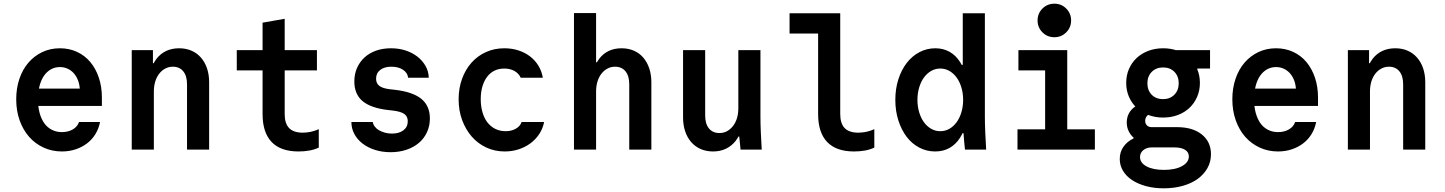

<svg xmlns="http://www.w3.org/2000/svg" viewBox="-20 -812 7840 1042"><path d="M128 -237H533V-282Q533 -341.6 516.3 -390.9Q499.6 -440.1 469.8 -475.6Q440 -511 397.8 -530.5Q355.6 -550 305.4 -550Q253 -550 209.7 -529.5Q166.4 -509 134.7 -472.5Q103 -436 85.5 -384.8Q68 -333.5 68 -273.3Q68 -211 86.6 -158.8Q105.2 -106.6 138.1 -69.3Q171 -32 216.7 -11Q262.4 10 316 10Q355.6 10 390.3 -1.5Q425 -13 452.5 -34Q480 -55 498 -84.5Q516 -114 523 -150H409Q400 -124 374.8 -109.5Q349.6 -95 316 -95Q286.2 -95 261.6 -107.5Q237 -120 220.5 -143Q204 -166 195 -199Q186 -232 186 -272.7Q186 -312.6 194.5 -345.3Q203 -378 218.5 -400.5Q234 -423 256 -435.5Q278 -448 305 -448Q327.5 -448 346.2 -439.5Q365 -431 379 -416Q393 -401 402 -379.5Q411 -358 413 -331H128Z M695 0H815V-315Q815 -345 822.5 -369.5Q830 -394 844 -412Q858 -430 877 -440Q896 -450 918 -450Q954 -450 974.5 -425Q995 -400 995 -355V0H1115V-365Q1115 -407 1103.5 -441Q1092 -475 1070.5 -499.5Q1049 -524 1019 -537Q989 -550 952 -550Q913 -550 882 -535.5Q851 -521 829.5 -493Q808 -465 796.5 -425Q785 -385 785 -335L818 -469H810V-540H695Z M1525 -193V-430H1700V-540H1525V-710L1405 -689V-540H1265V-430H1405V-193Q1405 -93 1454 -41.5Q1503 10 1600 10Q1631 10 1659 5Q1687 0 1710 -11V-111Q1688 -101 1666 -96.5Q1644 -92 1623 -92Q1573 -92 1549 -117Q1525 -142 1525 -193Z M1887 -150Q1887 -115 1903 -85Q1919 -55 1947.5 -33Q1976 -11 2015 1.5Q2054 14 2100 14Q2147 14 2186.5 0.5Q2226 -13 2254 -37Q2282 -61 2297.5 -95Q2313 -129 2313 -169Q2313 -238 2266 -276Q2219 -314 2120 -325L2093 -328Q2055 -333 2038 -346.5Q2021 -360 2021 -385Q2021 -415 2043.5 -432.5Q2066 -450 2104 -450Q2142 -450 2167 -433.5Q2192 -417 2195 -390H2307Q2306 -425 2289.5 -454Q2273 -483 2245.5 -504.5Q2218 -526 2181.5 -538Q2145 -550 2102 -550Q2057 -550 2020.5 -537Q1984 -524 1958 -500Q1932 -476 1917.5 -443Q1903 -410 1903 -370Q1903 -301 1947.5 -263.5Q1992 -226 2085 -215L2112 -212Q2155 -207 2174 -193.5Q2193 -180 2193 -154Q2193 -123 2169.5 -105Q2146 -87 2107 -87Q2087 -87 2069 -92Q2051 -97 2037 -105Q2023 -113 2014 -125Q2005 -137 2003 -150Z M2811 -150Q2803 -127 2779.5 -113.5Q2756 -100 2724 -100Q2693 -100 2668 -112.5Q2643 -125 2625.5 -147.5Q2608 -170 2598.5 -202.5Q2589 -235 2589 -274Q2589 -312 2598 -342.5Q2607 -373 2623.5 -395Q2640 -417 2663.5 -428.5Q2687 -440 2717 -440Q2749 -440 2772.5 -426.5Q2796 -413 2806 -390H2926Q2920 -426 2902 -455.5Q2884 -485 2856.5 -506Q2829 -527 2793.5 -538.5Q2758 -550 2717 -550Q2663 -550 2617.5 -529.5Q2572 -509 2539 -472Q2506 -435 2487.5 -384Q2469 -333 2469 -273Q2469 -212 2488 -160.5Q2507 -109 2540 -71Q2573 -33 2619 -11.5Q2665 10 2719 10Q2759 10 2794.5 -1.5Q2830 -13 2858.5 -34Q2887 -55 2906.5 -84.5Q2926 -114 2933 -150Z M3095 0H3215V-315Q3215 -345 3222.5 -369.5Q3230 -394 3244 -412Q3258 -430 3277 -440Q3296 -450 3318 -450Q3354 -450 3374.5 -425Q3395 -400 3395 -355V0H3515V-365Q3515 -407 3503.5 -441Q3492 -475 3471 -499.5Q3450 -524 3420 -537Q3390 -550 3353 -550Q3314 -550 3283.5 -535.5Q3253 -521 3232 -493Q3211 -465 3199.5 -425Q3188 -385 3188 -335L3223 -474H3215V-741H3095Z M4107 -180V-540H3987V-225Q3987 -195 3979.5 -170.5Q3972 -146 3958 -128Q3944 -110 3925.5 -100Q3907 -90 3884 -90Q3848 -90 3827.5 -115Q3807 -140 3807 -185V-540H3687V-175Q3687 -133 3698.5 -99Q3710 -65 3731.5 -40.5Q3753 -16 3783 -3Q3813 10 3850 10Q3889 10 3920 -5Q3951 -20 3972.5 -47.5Q3994 -75 4005.5 -115Q4017 -155 4017 -205L3962 -71H3992Q3994 -54 3995.5 -36.5Q3997 -19 3999 0H4114Q4111 -48 4109 -95Q4107 -142 4107 -180Z M4540 -193V-740H4265V-630H4420V-193Q4420 -93 4469 -41.5Q4518 10 4615 10Q4646 10 4674 5Q4702 0 4725 -11V-111Q4703 -101 4681 -96.5Q4659 -92 4638 -92Q4588 -92 4564 -117Q4540 -142 4540 -193Z M5055 10Q5099 10 5133 -9Q5167 -28 5190 -64Q5213 -100 5225.5 -152Q5238 -204 5238 -270Q5238 -336 5225.5 -388Q5213 -440 5190 -476Q5167 -512 5133 -531Q5099 -550 5056 -550Q5010 -550 4970 -529Q4930 -508 4901 -470.5Q4872 -433 4855.5 -381.5Q4839 -330 4839 -270Q4839 -210 4855.5 -158.5Q4872 -107 4900.5 -69.5Q4929 -32 4969 -11Q5009 10 5055 10ZM5083 -100Q5056 -100 5033.5 -113Q5011 -126 4994.5 -148.5Q4978 -171 4968.5 -202.5Q4959 -234 4959 -270Q4959 -306 4968.5 -337.5Q4978 -369 4994.5 -391.5Q5011 -414 5033.5 -427Q5056 -440 5083 -440Q5110 -440 5132.5 -427Q5155 -414 5171.5 -391.5Q5188 -369 5197.5 -337.5Q5207 -306 5207 -270Q5207 -234 5197.5 -202.5Q5188 -171 5171.5 -148.5Q5155 -126 5132.5 -113Q5110 -100 5083 -100ZM5217 0H5332Q5329 -48 5327 -95Q5325 -142 5325 -180V-740H5205V-460H5197L5224 -250L5207 -170Q5207 -122 5209.5 -83.5Q5212 -45 5217 0ZM5195 -89H5205H5209H5219L5207 -101Z M5502 0H5922V-110H5772V-540H5507V-430H5652V-110H5502ZM5611 -701.1Q5611 -663 5637.4 -636.5Q5663.8 -610 5701.9 -610Q5740 -610 5766.5 -636.4Q5793 -662.8 5793 -700.9Q5793 -739 5766.6 -765.5Q5740.2 -792 5702.1 -792Q5664 -792 5637.5 -765.6Q5611 -739.2 5611 -701.1Z M6478 -414V-440H6547V-540H6323ZM6257.6 -265Q6184 -265 6139.5 -233Q6095 -201 6095 -147Q6095 -122 6105 -101Q6115 -80 6132 -65V-60.8Q6097 -44 6077 -15.5Q6057 13 6057 51Q6057 85.6 6074.5 114.8Q6091.9 144 6123.6 165.1Q6155.4 186.2 6199.3 198.1Q6243.2 210 6295 210Q6352 210 6399.5 196.5Q6447 183 6480.5 158.5Q6514 134 6533 100.1Q6552 66.2 6552 25Q6552 -42.5 6502.3 -82.3Q6452.7 -122 6368 -122H6230Q6214 -122 6204.5 -131.5Q6195 -141 6195 -156Q6195 -177.6 6214 -191.3Q6232.9 -205 6264 -205L6262 -226L6261 -240ZM6230 -12H6353Q6391 -12 6411.5 1Q6432 14 6432 37Q6432 69 6395 89.5Q6358 110 6296.8 110Q6238 110 6202.5 91Q6167 71.9 6167 40Q6167 29 6171.5 19.5Q6176 10 6184.7 2.9Q6193.4 -4.1 6204.9 -8.1Q6216.3 -12 6230 -12ZM6092 -362.2Q6092 -321 6107 -286.5Q6122 -252 6148.7 -226.9Q6175.4 -201.7 6212.4 -187.9Q6249.5 -174 6292 -174Q6336 -174 6372.6 -187.9Q6409.2 -201.7 6435.6 -226.9Q6462 -252 6477 -286.6Q6492 -321.2 6492 -362.1Q6492 -403 6477 -437.5Q6462 -472 6435.6 -497.1Q6409.2 -522.2 6372.6 -536.1Q6336 -550 6292.5 -550Q6249 -550 6212 -536Q6175 -522 6148.5 -497Q6122 -472 6107 -437.7Q6092 -403.4 6092 -362.2ZM6291.8 -274Q6254 -274 6230.5 -297.8Q6207 -321.7 6207 -359.8Q6207 -398 6230.7 -422Q6254.4 -446 6292.2 -446Q6330 -446 6353.5 -422.2Q6377 -398.3 6377 -360.2Q6377 -322 6353.3 -298Q6329.6 -274 6291.8 -274Z M6728 -237H7133V-282Q7133 -341.6 7116.3 -390.9Q7099.6 -440.1 7069.8 -475.6Q7040 -511 6997.8 -530.5Q6955.6 -550 6905.4 -550Q6853 -550 6809.7 -529.5Q6766.4 -509 6734.7 -472.5Q6703 -436 6685.5 -384.8Q6668 -333.5 6668 -273.3Q6668 -211 6686.6 -158.8Q6705.2 -106.6 6738.1 -69.3Q6771 -32 6816.7 -11Q6862.4 10 6916 10Q6955.6 10 6990.3 -1.5Q7025 -13 7052.5 -34Q7080 -55 7098 -84.5Q7116 -114 7123 -150H7009Q7000 -124 6974.8 -109.5Q6949.6 -95 6916 -95Q6886.2 -95 6861.6 -107.5Q6837 -120 6820.5 -143Q6804 -166 6795 -199Q6786 -232 6786 -272.7Q6786 -312.6 6794.5 -345.3Q6803 -378 6818.5 -400.5Q6834 -423 6856 -435.5Q6878 -448 6905 -448Q6927.5 -448 6946.2 -439.5Q6965 -431 6979 -416Q6993 -401 7002 -379.5Q7011 -358 7013 -331H6728Z M7295 0H7415V-315Q7415 -345 7422.5 -369.5Q7430 -394 7444 -412Q7458 -430 7477 -440Q7496 -450 7518 -450Q7554 -450 7574.5 -425Q7595 -400 7595 -355V0H7715V-365Q7715 -407 7703.5 -441Q7692 -475 7670.5 -499.5Q7649 -524 7619 -537Q7589 -550 7552 -550Q7513 -550 7482 -535.5Q7451 -521 7429.5 -493Q7408 -465 7396.5 -425Q7385 -385 7385 -335L7418 -469H7410V-540H7295Z"/></svg>

Font: CommitMonoV143 ExtLt
Style: Regular
Weight: 200
Monospace: yes
Designer: Eigil Nikolajsen
Foundry: Eigil Nikolajsen
Version: Version 1.143